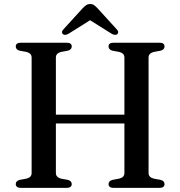

<svg xmlns="http://www.w3.org/2000/svg" viewBox="-20 -906 870 926"><path d="M181.5 -353H620V-310.5H181.5ZM249.5 -71.5Q249.5 -61 256 -54.2Q262.5 -47.5 274 -44.5L307 -38.5Q326 -33.5 326 -18Q326 -10 320.2 -5Q314.5 0 301.5 0H80.5Q68 0 62 -5Q56 -10 56 -18Q56 -33.5 75 -38.5L108 -44.5Q120 -47.5 126.2 -54.2Q132.5 -61 132.5 -71.5V-628.5Q132.5 -639 126.2 -645.8Q120 -652.5 108 -655.5L75 -661.5Q56 -666.5 56 -682Q56 -690.5 62 -695.2Q68 -700 80.5 -700H301.5Q314.5 -700 320.2 -695.2Q326 -690.5 326 -682Q326 -666.5 307 -661.5L274 -655.5Q262.5 -652.5 256 -645.8Q249.5 -639 249.5 -628.5ZM696.5 -71.5Q696.5 -61 703 -54.2Q709.5 -47.5 721.5 -44.5L754.5 -38.5Q773.5 -33.5 773.5 -18Q773.5 -10 767.8 -5Q762 0 749 0H528Q515 0 509.2 -5Q503.5 -10 503.5 -18Q503.5 -33.5 522.5 -38.5L555 -44.5Q567.5 -47.5 573.8 -54.2Q580 -61 580 -71.5V-628.5Q580 -639 573.8 -645.8Q567.5 -652.5 555 -655.5L522.5 -661.5Q503.5 -666.5 503.5 -682Q503.5 -690.5 509.2 -695.2Q515 -700 528 -700H749Q762 -700 767.8 -695.2Q773.5 -690.5 773.5 -682Q773.5 -666.5 754.5 -661.5L721.5 -655.5Q709.5 -652.5 703 -645.8Q696.5 -639 696.5 -628.5ZM434.5 -821H394.5L518 -743.5Q535.5 -733.5 545.5 -741Q549.5 -744.5 550 -750.8Q550.5 -757 543.5 -764L451 -865.5Q441.5 -875.5 434 -881Q426.5 -886.5 415 -886.5Q403.5 -886.5 395.5 -881Q387.5 -875.5 378 -865.5L285.5 -764Q278.5 -757 279 -750.8Q279.5 -744.5 283.5 -741Q293.5 -733.5 311 -743.5Z"/></svg>

Font: Fraunces 11pt
Style: Regular
Weight: 400
Version: Version 1.000;[b76b70a41]